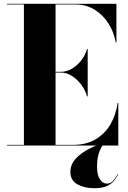

<svg xmlns="http://www.w3.org/2000/svg" viewBox="-20 -770 676 1016"><path d="M605.5 153Q598 167 585.5 184Q573 201 548 213.5Q523 226 478.5 226Q427 226 389.8 205.5Q352.5 185 352.5 140Q352.5 100 381.2 69.2Q410 38.5 452 17.2Q494 -4 533.5 -15.5L535 -12.5Q521 -4 507.2 28.8Q493.5 61.5 493.5 112.5Q493.5 156.5 508.8 179Q524 201.5 545 201.5Q565.5 201.5 578.2 187.5Q591 173.5 603 151.5ZM440.5 -260Q431.5 -293.5 409.8 -322.2Q388 -351 360 -368.5Q332 -386 303.5 -386H274V-3.5H367.5Q436 -3.5 485.2 -32.5Q534.5 -61.5 564 -111.5Q593.5 -161.5 602.5 -225H606V0H17V-3.5H106.5V-746.5H17V-750H596V-545H592.5Q583.5 -598.5 554.8 -644.5Q526 -690.5 481 -718.5Q436 -746.5 377.5 -746.5H274V-390H303.5Q332 -390 360 -406.2Q388 -422.5 409.8 -450Q431.5 -477.5 440.5 -511H444V-260Z"/></svg>

Font: Bodoni* 48
Style: Bold
Weight: 700
Version: Version 2.2